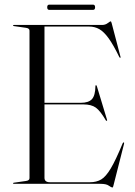

<svg xmlns="http://www.w3.org/2000/svg" viewBox="-20 -810 594 846"><path d="M37.5 -697.5Q37.5 -700 41 -700H429.5Q444 -700 454.5 -708Q465 -716 467.5 -716Q468.5 -716 469.5 -714.8Q470.5 -713.5 472 -708L511 -559.5Q512.5 -556 510 -555.5Q508 -555 506 -558Q480 -611.5 459 -640.8Q438 -670 417.8 -681.5Q397.5 -693 373 -693H176V-357H336Q370.5 -357 385.2 -373.2Q400 -389.5 400.5 -431Q401 -434.5 402.5 -434.5Q405 -435.5 407 -429.5L451.5 -282.5Q453 -278 450.5 -277.5Q448.5 -277.5 446.5 -279.5Q422 -321.5 402.2 -335.8Q382.5 -350 347 -350H176V-26.5Q176 -7 200 -7H376.5Q405 -7 425.8 -19.2Q446.5 -31.5 468.2 -68Q490 -104.5 520.5 -178.5Q523 -183 525 -182.5Q528 -182.5 526.5 -176L480 7Q478 16 476 16Q470 16 459.2 8Q448.5 0 422 0H41Q37.5 0 37.5 -2.5Q37.5 -4.5 41.5 -5L94 -12.5Q110 -14.5 110 -25V-675Q110 -685.5 94 -687.5L41.5 -695Q37.5 -695.5 37.5 -697.5ZM188 -778Q188 -789.5 197 -789.5H390Q399 -789.5 399 -778Q399 -766.5 390 -766.5H197Q188 -766.5 188 -778Z"/></svg>

Font: Fraunces 144pt Light
Style: Regular
Weight: 300
Version: Version 1.000;[b76b70a41]